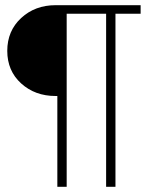

<svg xmlns="http://www.w3.org/2000/svg" viewBox="-20 -720 570 740"><path d="M389 0V-667H237V0H201V-350H194Q115 -350 61.5 -398.5Q8 -447 8 -524Q8 -601 61.5 -650.5Q115 -700 194 -700H522V-667H425V0Z"/></svg>

Font: TypoPRO Titillium Text
Style: 1 wt
Weight: 100
Designer: Accademia di Belle Arti di Urbino and others
Foundry: Accademia di Belle Arti di Urbino and others.
Version: Version 25.000